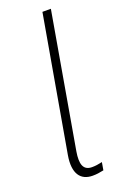

<svg xmlns="http://www.w3.org/2000/svg" viewBox="-142 -764 521 812"><g transform="rotate(-20 118.0 -358.0)"><path d="M127 4C146 4 157 2 177 -2L183 -37C165 -33 153 -31 137 -31C97 -31 88 -62 97 -116L202 -720H164L58 -114C44 -33 74 4 127 4Z"/></g></svg>

Font: Fixel Display ExtraLight
Style: Italic
Weight: 200
Italic angle: -10°
Designer: AlfaBravo + MacPaw
Foundry: Kyrylo Tkachov, Marchela Mozhyna, Serhii Makarenko, Maria Weinstein, Zakhar Kryvoshyya
Version: Version 1.210;Glyphs 3.2 (3217)